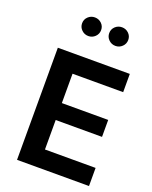

<svg xmlns="http://www.w3.org/2000/svg" viewBox="-165 -995 860 1084"><g transform="rotate(20 265.5 -453.0)"><path d="M507 -108.8H202.8V-285.9H481.2V-387.7H202.8V-564H507V-673.6H74.6V0H507ZM318.9 -850.6Q318.9 -827 335.7 -810.7Q352.6 -794.3 376.1 -794.3Q399.7 -794.3 416.4 -810.7Q433.2 -827 433.2 -850.6Q433.2 -874.1 416.4 -890.1Q399.7 -906.1 376.1 -906.1Q352.6 -906.1 335.7 -890.1Q318.9 -874.1 318.9 -850.6ZM156 -850.6Q156 -827 172.9 -810.7Q189.7 -794.3 213.3 -794.3Q236.8 -794.3 253.6 -810.7Q270.3 -827 270.3 -850.6Q270.3 -874.1 253.6 -890.1Q236.8 -906.1 213.3 -906.1Q189.7 -906.1 172.9 -890.1Q156 -874.1 156 -850.6Z"/></g></svg>

Font: Estedad-VF-FD Black
Style: Regular
Weight: 900
Designer: Amin Abedi
Version: Version 4.000